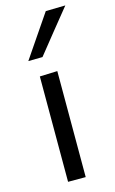

<svg xmlns="http://www.w3.org/2000/svg" viewBox="-120 -826 523 873"><g transform="rotate(-15 141.0 -389.0)"><path d="M87 0V-496L170 -499V0ZM54.5 -577Q88.5 -627 122.5 -677Q156.5 -727 190 -776L282.5 -778Q241 -727 201 -677.2Q161 -627.5 121.5 -578Z"/></g></svg>

Font: Heraclito
Style: Regular
Weight: 400
Designer: Kostas Bartsokas (font) & Cristiano Sobral (main changes)
Foundry: Kostas Bartsokas (font) & Cristiano Sobral (main changes)
Version: Version 1.00;July 8, 2020;FontCreator 13.0.0.2655 64-bit